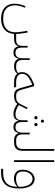

<svg xmlns="http://www.w3.org/2000/svg" viewBox="1241 -2021 1020 3542"><g transform="rotate(90 1751.0 -250.0)"><path d="M951 12C1013 12 1050 -22 1061 -85H1065C1081 -26 1126 0 1209 0L1222 -12V-38H1198C1122 -38 1086 -75 1086 -156V-289H1055V-156C1055 -72 1021 -26 961 -26H948C882 -26 858 -72 858 -156V-249H826V-156C826 -67 790 -38 707 -38H607C606 -76 601 -122 587 -205L580 -249L548 -243L556 -199C571 -109 576 -66 576 -26C576 119 489 201 335 201H309C163 201 78 121 78 -15C78 -69 94 -134 123 -199L95 -210C66 -143 48 -72 48 -10C48 147 149 240 322 240C495 240 596 154 606 0H703C774 0 817 -24 831 -82H835C848 -23 882 12 951 12Z M1210 0C1268 0 1312 -21 1336 -58H1339C1368 -20 1420 0 1491 0H1590V-38H1493C1396 -38 1342 -78 1342 -149C1342 -215 1386 -263 1476 -305L1542 -336L1603 -122C1630 -29 1664 0 1745 0L1757 -12V-38H1745C1683 -38 1655 -62 1635 -136L1570 -369H1534L1460 -335C1354 -286 1311 -226 1311 -147C1311 -119 1316 -95 1327 -75C1305 -51 1269 -38 1222 -38L1210 -26Z M2275 -374H2281C2296 -374 2307 -383 2307 -402C2307 -422 2296 -431 2281 -431H2275C2260 -431 2249 -422 2249 -402C2249 -383 2260 -374 2275 -374ZM2149 -374H2154C2170 -374 2181 -383 2181 -402C2181 -422 2170 -431 2154 -431H2149C2133 -431 2122 -422 2122 -402C2122 -383 2133 -374 2149 -374ZM2212 -496H2218C2232 -496 2243 -505 2243 -523C2243 -541 2232 -550 2218 -550H2212C2197 -550 2187 -541 2187 -523C2187 -505 2197 -496 2212 -496ZM1745 0C1818 0 1861 -15 1897 -58L1933 -35C1984 -3 2032 12 2080 12C2148 12 2190 -15 2204 -82H2208C2221 -23 2255 12 2323 12C2385 12 2422 -22 2433 -85H2437C2453 -26 2498 0 2582 0L2594 -12V-38H2570C2494 -38 2459 -75 2459 -156V-289H2427V-156C2427 -72 2393 -26 2334 -26H2321C2255 -26 2231 -72 2231 -156V-249H2199V-156C2199 -59 2163 -26 2084 -26C2039 -26 1995 -41 1949 -68L1917 -87L1931 -112L1993 -236L1967 -249L1905 -126C1872 -59 1839 -38 1773 -38H1757L1745 -26Z M2582 0H2604C2713 0 2762 -51 2762 -160V-740H2729V-160C2729 -76 2690 -38 2604 -38H2594L2582 -26Z M2935 0H2968V-740H2935Z M3094 240H3168C3365 240 3457 132 3457 -91C3457 -272 3392 -379 3283 -379C3183 -379 3111 -280 3111 -160C3111 -57 3169 3 3275 3C3333 3 3388 -20 3422 -58H3426C3424 115 3342 202 3168 202H3094ZM3285 -36H3269C3187 -36 3143 -80 3143 -162C3143 -264 3201 -341 3280 -341C3371 -341 3426 -247 3426 -111V-86C3390 -53 3341 -36 3285 -36Z"/></g></svg>

Font: IBM Plex Arabic ExtraLight
Style: Regular
Weight: 200
Designer: Mike Abbink, Paul van der Laan, Pieter van Rosmalen, Wael Morcos, Khajak Apelian
Foundry: Bold Monday
Version: Version 1.0